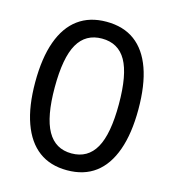

<svg xmlns="http://www.w3.org/2000/svg" viewBox="-108 -804 816 903"><g transform="rotate(15 300.0 -352.5)"><path d="M300 9Q218 9 162.5 -32.5Q107 -74 78 -155Q49 -236 49 -353Q49 -471 78 -551.5Q107 -632 163 -673Q219 -714 300 -714Q383 -714 438.5 -673Q494 -632 522.5 -552Q551 -472 551 -354Q551 -237 522 -155.5Q493 -74 437.5 -32.5Q382 9 300 9ZM300 -73Q379 -73 417.5 -141Q456 -209 456 -354Q456 -498 418 -565Q380 -632 300 -632Q221 -632 182.5 -565Q144 -498 144 -353Q144 -210 182.5 -141.5Q221 -73 300 -73Z"/></g></svg>

Font: Nunito Sans 12pt ExtraLight 10pt Medium
Style: Regular
Weight: 500
Version: Version 3.101;gftools[0.9.27]